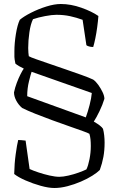

<svg xmlns="http://www.w3.org/2000/svg" viewBox="-20 -740 593 960"><path d="M252 200Q223 200 183.5 189Q144 178 107.5 162Q71 146 51 130Q52 78 58.5 31Q65 -16 71 -40Q83 -40 108 -37L128 105Q145 113 172 122Q199 131 227.5 137.5Q256 144 277 144Q295 144 321.5 138Q348 132 373 123Q398 114 412 107Q421 89 427.5 56Q434 23 434 -10Q434 -28 432.5 -43Q431 -58 427 -71Q421 -75 393 -85Q365 -95 325 -109Q285 -123 241 -139Q197 -155 157 -171Q117 -187 91 -200Q73 -215 61.5 -236.5Q50 -258 50 -278Q55 -302 64 -326Q73 -350 83 -369.5Q93 -389 99 -397Q86 -403 75 -409.5Q64 -416 57 -422Q52 -446 52 -455.5Q52 -465 52 -484Q52 -524 59.5 -570Q67 -616 79 -641Q99 -658 135.5 -676.5Q172 -695 212 -707.5Q252 -720 284 -720Q334 -720 386.5 -701.5Q439 -683 472 -660Q470 -634 466 -604Q462 -574 456.5 -547.5Q451 -521 446 -505Q434 -505 424.5 -508Q415 -511 412 -514L393 -641Q363 -652 331 -659Q299 -666 262 -666Q240 -666 205.5 -659.5Q171 -653 145 -644Q133 -620 127 -578.5Q121 -537 121 -500Q121 -486 122 -476.5Q123 -467 124 -459Q132 -454 160.5 -444Q189 -434 228.5 -420.5Q268 -407 310 -392.5Q352 -378 388.5 -365Q425 -352 446 -342Q459 -333 471.5 -315.5Q484 -298 493 -279Q502 -260 502 -246Q493 -216 477.5 -184Q462 -152 449 -132Q486 -111 495 -96Q499 -81 501 -63Q503 -45 503 -27Q503 12 497 44.5Q491 77 479 110Q466 123 441.5 138.5Q417 154 384.5 168Q352 182 317.5 191Q283 200 252 200ZM409 -153Q419 -180 428 -215Q437 -250 439 -275L138 -381Q134 -370 125 -334Q116 -298 116 -259Z"/></svg>

Font: Texturina 72pt Light
Style: Regular
Weight: 300
Designer: Guillermo Torres Carreño
Foundry: Omnibus-Type
Version: Version 1.002; ttfautohint (v1.8.3)